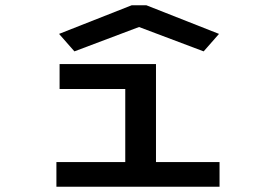

<svg xmlns="http://www.w3.org/2000/svg" viewBox="-20 -705 1040 725"><path d="M193 0V-93H453V-369H205V-463H569V-93H809V0ZM261 -511 203 -577 477 -685H533L807 -577L749 -511L505 -603Z"/></svg>

Font: Inconsolata UltraExpanded SemiBold
Style: Regular
Weight: 600
Width: 9
Monospace: yes
Designer: Raph Levien, Cyreal, Brenton Simpson
Foundry: Raph Levien, Cyreal, Google
Version: Version 3.001; ttfautohint (v1.8.2.53-6de2)